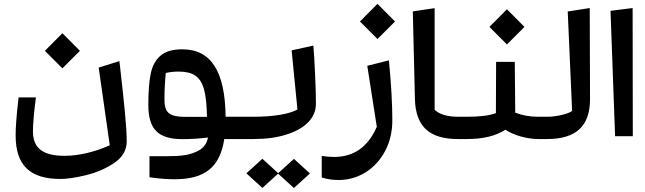

<svg xmlns="http://www.w3.org/2000/svg" viewBox="-20 -698 3308 984"><path d="M591.8 -384.8 485.8 -351.6 542.5 46.4C464.8 81.5 381.3 100.6 311.5 100.6C198.2 100.6 148.9 60.1 148.9 -24.4C148.9 -63 153.8 -121.1 164.1 -198.7H75.2C68.8 -143.6 64.9 -102.1 63 -74.2C61 -46.4 60.1 -23.4 60.1 -4.4C60.1 148.4 132.3 219.2 290 219.2C323.2 219.2 366.7 212.9 420.9 199.7C475.1 186.5 523.4 165.5 565.9 136.7C608.4 107.9 629.4 70.8 629.4 26.4C629.4 -47.9 616.2 -170.9 595.2 -356.9ZM210 -437.5 299.8 -347.7 389.6 -437.5 299.8 -527.8Z M740.2 -161.1C740.2 -36.6 789.1 15.1 915.5 15.1C959 15.1 1002.4 12.2 1045.9 6.8C1040.5 35.6 1025.9 56.6 1002.9 70.8C956.1 98.6 903.8 102.5 835.9 102.5H746.1V210.4C793 217.3 835.4 220.7 874 220.7C1028.3 220.7 1106.9 161.1 1129.4 14.6H1277.8V-99.6H1136.2C1133.8 -334 1060.5 -445.3 914.1 -445.3C864.3 -445.3 826.7 -434.1 801.8 -412.1C776.9 -390.1 760.3 -359.4 752.4 -319.8C744.1 -280.3 740.2 -227.1 740.2 -161.1ZM822.8 -188C822.8 -233.4 825.2 -278.8 829.6 -324.2C856.4 -329.6 872.6 -331.1 897.5 -331.1C933.1 -331.1 961.4 -324.2 981.4 -310.1C1022 -282.2 1039.1 -219.7 1040.5 -99.1H930.2C901.4 -99.1 879.9 -102.1 864.7 -107.4C834.5 -118.2 822.8 -141.1 822.8 -188Z M1599.1 -166C1599.1 -202.6 1597.7 -254.4 1594.7 -320.3C1591.8 -386.2 1588.9 -434.6 1585.9 -464.4L1474.6 -439.9L1504.4 -136.7C1461.9 -113.3 1381.8 -99.6 1277.8 -99.6H1219.2V14.6H1277.8C1342.3 14.6 1398.9 7.3 1447.3 -8.3C1544.4 -38.6 1599.1 -94.2 1599.1 -166ZM1405.8 189.5 1324.7 115.7 1242.7 190.4 1324.7 265.1 1405.3 191.9 1486.3 265.6 1568.4 190.9 1486.3 116.2Z M1862.3 -360.8 1911.1 -48.3C1865.7 55.7 1793.9 106.4 1690.9 106.4C1672.9 106.4 1651.9 104.5 1628.9 101.1V211.9C1657.2 220.2 1685.5 224.6 1714.4 224.6C1765.1 224.6 1811.5 211.4 1854 185.1C1896.5 158.2 1929.7 121.6 1954.1 75.2C1978.5 28.8 1990.7 -23.4 1990.7 -81.5C1990.7 -165 1984.9 -267.6 1973.1 -388.7ZM1824.7 -587.9 1914.6 -498 2004.4 -587.9 1914.6 -678.2Z M2371.1 14.6V-99.6H2327.1C2273.4 -99.6 2233.4 -111.3 2207.5 -135.3V-656.2L2095.7 -639.6L2106.4 -191.4C2109.9 -50.3 2179.2 14.6 2327.1 14.6Z M2783.2 14.6V-99.6H2739.3C2694.3 -99.6 2658.2 -106.4 2620.6 -120.6L2618.2 -380.9H2522.5L2521.5 -118.2C2501.5 -111.3 2480.5 -106.4 2457.5 -104C2434.6 -101.1 2405.8 -99.6 2371.1 -99.6H2327.1V14.6H2371.1C2455.6 14.6 2519 -0.5 2570.3 -33.2C2591.3 -19 2617.2 -7.8 2648.9 1.5C2680.7 10.3 2710.4 14.6 2739.3 14.6ZM2488.3 -560.1 2578.1 -470.2 2668 -560.1 2578.1 -650.4Z M3002.4 -656.7 2889.6 -639.2 2912.1 -129.4C2900.9 -121.1 2882.8 -114.3 2856.9 -108.4C2831.1 -102.5 2806.6 -99.6 2783.2 -99.6H2739.3V14.6H2783.2C2932.1 14.6 3004.4 -51.3 3003.9 -191.4Z M3222.2 -656.7 3108.9 -642.6 3132.3 0H3223.1Z"/></svg>

Font: SG Kara
Style: Regular
Weight: 400
Designer: Damoon Khanjanzadeh
Version: Version 1.000